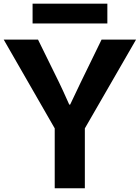

<svg xmlns="http://www.w3.org/2000/svg" viewBox="-21 -1013 752 1033"><path d="M154.3 -886.7V-993.2H556.6V-886.7ZM-1 -799.8H183.6L296.9 -569.3Q310.5 -542 351.6 -450.2H356.4Q384.8 -508.8 413.1 -569.3L525.4 -799.8H710.9L435.5 -322.3V0H273.4V-322.3Z"/></svg>

Font: Gothic A1 Black
Style: Regular
Weight: 900
Version: Version 2.50